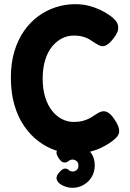

<svg xmlns="http://www.w3.org/2000/svg" viewBox="-20 -717 621 918"><path d="M336 17Q290 17 246 2Q202 -13 163.5 -42Q125 -71 95 -115Q65 -159 48.5 -216.5Q32 -274 32 -346Q32 -415 48.5 -470.5Q65 -526 94.5 -568.5Q124 -611 163 -639.5Q202 -668 247 -682.5Q292 -697 338 -697Q376 -697 406 -689Q436 -681 459 -670Q482 -659 496 -649Q517 -636 531 -620.5Q545 -605 545 -587Q546 -575 541 -563.5Q536 -552 527 -539Q511 -517 497 -506.5Q483 -496 470 -496Q461 -496 450 -502Q439 -508 422 -519Q413 -526 400.5 -532.5Q388 -539 371.5 -543Q355 -547 332 -547Q304 -547 277.5 -534Q251 -521 229.5 -495Q208 -469 196 -430Q184 -391 184 -341Q184 -290 196.5 -251Q209 -212 230 -186Q251 -160 277.5 -147Q304 -134 332 -134Q355 -134 372 -138Q389 -142 403.5 -149Q418 -156 429 -164Q442 -173 453.5 -179Q465 -185 476 -185Q490 -185 503.5 -174Q517 -163 532 -139Q541 -125 545.5 -112.5Q550 -100 550 -89Q549 -72 534.5 -57.5Q520 -43 499 -30Q485 -21 462.5 -10Q440 1 408.5 9Q377 17 336 17ZM327 181Q301 181 277 168.5Q253 156 250 136Q250 123 260 111Q270 99 277 94Q284 89 291 89Q302 89 309 96Q316 103 329 103Q337 103 346 96.5Q355 90 355 75Q355 60 346 53Q337 46 328 46Q316 46 307.5 53Q299 60 289 60Q279 60 271.5 52.5Q264 45 259 37Q255 30 252.5 24Q250 18 250 13Q250 2 263 -8Q276 -18 294 -24.5Q312 -31 328 -31Q352 -31 376 -19Q400 -7 416.5 16Q433 39 433 74Q433 105 418.5 129Q404 153 379.5 167Q355 181 327 181Z"/></svg>

Font: Fredoka SemiCondensed SemiBold
Style: Regular
Weight: 600
Width: 4
Designer: Ben Nathan
Foundry: Milena B. Brandão, Ben Nathan
Version: Version 2.001